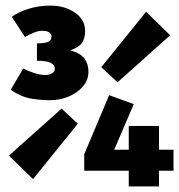

<svg xmlns="http://www.w3.org/2000/svg" viewBox="-20 -666 640 686"><path d="M158 -308Q128 -308 92.5 -313.5Q57 -319 18 -345L63 -421Q79 -413 101 -405.5Q123 -398 142 -398Q156 -398 166 -404Q176 -410 176 -420Q176 -434 161 -441.5Q146 -449 112 -449V-511Q135 -511 149.5 -515.5Q164 -520 164 -536Q164 -545 155.5 -550.5Q147 -556 132 -556Q116 -556 100 -549Q84 -542 69 -534L22 -606Q46 -623 82 -634.5Q118 -646 161 -646Q211 -646 247.5 -621Q284 -596 284 -556Q284 -529 273 -513Q262 -497 231 -486Q268 -476 282 -456.5Q296 -437 296 -410Q296 -381 277 -358Q258 -335 226.5 -321.5Q195 -308 158 -308ZM98 -26 12 -110 200 -278 258 -224ZM400 -372 342 -426 502 -624 588 -540ZM440 0V-216H548V0ZM281 -56V-115L370 -326L458 -294L388 -131H600V-56Z"/></svg>

Font: Source Code Pro ExtraLight Black
Style: Regular
Weight: 900
Monospace: yes
Version: Version 1.018;hotconv 1.0.116;makeotfexe 2.5.65601